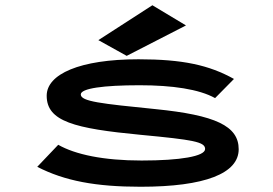

<svg xmlns="http://www.w3.org/2000/svg" viewBox="-20 -702 1040 732"><path d="M463 -489 689 -605 561 -682 355 -549ZM516 10C762 10 890 -41 890 -133C890 -222 801 -263 573 -286C365 -307 288 -315 288 -342C288 -365 374 -377 512 -377C637 -377 739 -362 800 -328L872 -401C777 -454 676 -476 508 -476C283 -476 158 -419 158 -337C158 -239 264 -212 516 -188C718 -169 762 -161 762 -134C762 -106 667 -90 520 -90C374 -90 267 -113 202 -150L122 -66C227 -12 346 10 516 10Z"/></svg>

Font: Inconsolata UltraExpanded
Style: Bold
Weight: 700
Width: 9
Monospace: yes
Designer: Raph Levien, Cyreal, Brenton Simpson
Foundry: Raph Levien, Cyreal, Google
Version: Version 3.100